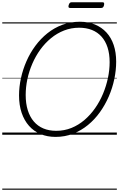

<svg xmlns="http://www.w3.org/2000/svg" viewBox="-20 -1196 1057 1704"><path d="M473 19Q400 19 340 -6Q280 -31 237.5 -79Q195 -127 172 -195Q149 -263 149 -349Q149 -425 166 -502.5Q183 -580 215 -653Q247 -726 294 -789.5Q341 -853 401 -901Q461 -949 533.5 -976Q606 -1003 689 -1003Q763 -1003 822.5 -978.5Q882 -954 924.5 -908Q967 -862 989 -796.5Q1011 -731 1011 -649Q1011 -573 994.5 -494Q978 -415 945.5 -340Q913 -265 866.5 -200Q820 -135 760 -86Q700 -37 628 -9Q556 19 473 19ZM479 -35Q551 -35 614 -60.5Q677 -86 730 -131.5Q783 -177 824.5 -236.5Q866 -296 894.5 -364.5Q923 -433 938 -504.5Q953 -576 953 -645Q953 -718 934.5 -775Q916 -832 881 -871Q846 -910 796 -930Q746 -950 683 -950Q612 -950 549 -925.5Q486 -901 432.5 -857Q379 -813 337.5 -755.5Q296 -698 267 -631Q238 -564 223 -493.5Q208 -423 208 -353Q208 -277 226.5 -218Q245 -159 280 -118Q315 -77 365 -56Q415 -35 479 -35ZM604 -1125Q592 -1125 589 -1131.5Q586 -1138 589 -1149Q593 -1163 599 -1169.5Q605 -1176 616 -1176H889Q901 -1176 903.5 -1169Q906 -1162 903 -1149Q900 -1137 894 -1131Q888 -1125 876 -1125ZM0 478H1017V488H0ZM0 -20H1017V0H0ZM0 -505H1017V-500H0ZM0 -998H1017V-988H0Z"/></svg>

Font: Playwrite AU SA Guides
Style: Regular
Weight: 400
Designer: Veronika Burian, José Scaglione
Foundry: TypeTogether
Version: Version 1.003